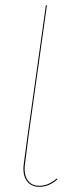

<svg xmlns="http://www.w3.org/2000/svg" viewBox="-20 -700 295 729"><path d="M195.8 -22.5 197.8 -19Q166 9.3 129.9 9.3Q97.2 9.3 81.1 -14.2Q64.9 -37.6 70.3 -77.6L84.5 -183.6L154.3 -680.2H158.2L88.4 -183.6L74.7 -77.1Q69.8 -38.6 84.5 -16.6Q99.1 5.4 129.9 5.4Q163.6 5.4 195.8 -22.5Z"/></svg>

Font: Fira Sans Compressed Four
Style: Italic
Weight: 100
Width: 3
Italic angle: -8°
Designer: Carrois Corporate & Edenspiekermann AG
Foundry: Carrois Corporate GbR & Edenspiekermann AG
Version: Version 4.203;PS 004.203;hotconv 1.0.88;makeotf.lib2.5.64775